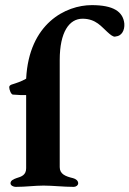

<svg xmlns="http://www.w3.org/2000/svg" viewBox="-20 -726 505 749"><path d="M41 3C81 3 115 -2 150 -2C185 -2 228 3 268 3C276 3 285 -3 285 -11C285 -21 276 -28 265 -31C235 -38 213 -47 213 -74V-492C213 -601 250 -653 302 -653C355 -653 377 -620 398 -602C411 -590 420 -583 428 -583C430 -583 431 -584 433 -584C454 -586 467 -607 465 -634C460 -681 422 -706 338 -706C237 -706 93 -635 82 -419C63 -408 44 -402 25 -396C20 -394 16 -391 16 -386C16 -376 23 -358 30 -357C51 -355 69 -355 82 -355V-70C82 -43 64 -37 44 -31C33 -27 21 -22 21 -11C21 -2 33 3 41 3Z"/></svg>

Font: EB Garamond
Style: Bold
Weight: 700
Designer: Georg Duffner and Octavio Pardo
Foundry: Georg Duffner
Version: Version 1.000;PS 001.000;hotconv 1.0.88;makeotf.lib2.5.64775